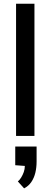

<svg xmlns="http://www.w3.org/2000/svg" viewBox="-20 -740 273 1045"><path d="M67.4 0V-719.7H167.5V0ZM111.3 285.2 77.1 247.6Q86.9 239.7 95.2 226.3Q103.5 212.9 109.4 196.5Q115.2 180.2 115.2 163.1L63 159.2V57.6H179.2V138.7Q179.2 171.4 172.4 200Q165.5 228.5 150.6 250.5Q135.7 272.5 111.3 285.2Z"/></svg>

Font: Pontano Sans SemiBold
Style: Regular
Weight: 600
Designer: Vernon Adams
Foundry: Vernon Adams
Version: Version 2.001